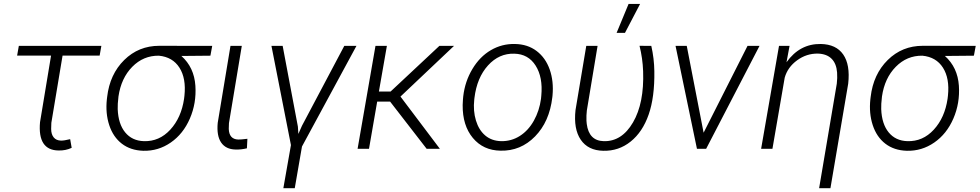

<svg xmlns="http://www.w3.org/2000/svg" viewBox="-20 -764 5031 986"><path d="M491.7 -478.5H301.3L243.7 -133.3L242.7 -102.1Q242.7 -74.7 255.6 -58.6Q268.6 -42.5 293 -42Q308.6 -41.5 340.3 -49.3L348.1 -4.9Q317.9 9.8 280.3 8.8Q172.9 7.3 185.5 -136.2L242.2 -478.5H67.9L76.7 -528.3H500.5Z M1060.5 -478 911.6 -476.6Q977.1 -418 983.4 -323.7Q989.3 -234.4 955.1 -155.3Q920.9 -76.2 856.9 -32Q793 12.2 715.8 10.3Q650.4 8.3 605.7 -26.1Q561 -60.5 541 -121.3Q521 -182.1 528.8 -254.4L530.3 -266.6Q543.9 -382.8 617.9 -455.8Q691.9 -528.8 797.9 -528.8L1069.8 -528.3ZM584.5 -203.6Q587.4 -127.4 622.8 -84.2Q658.2 -41 718.8 -39.1Q797.9 -36.6 854.5 -98.1Q911.1 -159.7 925.3 -256.8L927.2 -272.9Q936.5 -361.3 901.6 -416.3Q866.7 -471.2 795.9 -478Q716.3 -479 659.2 -420.9Q602.1 -362.8 588.4 -268.6Q583.5 -227.5 584.5 -203.6Z M1221.7 -528.3 1155.8 -131.8 1154.8 -102.1Q1156.7 -48.8 1203.6 -47.4Q1215.3 -46.9 1250.5 -51.3L1248 -2.4Q1217.8 4.9 1189.9 3.9Q1139.6 2.9 1115.7 -32Q1091.8 -66.9 1098.1 -133.3L1163.6 -528.3Z M1748 -528.3H1810.5L1530.8 -11.7L1493.7 202.6H1435.1L1474.1 -19L1374 -528.3H1431.6L1509.8 -113.8L1512.2 -76.2L1530.8 -118.2Z M1816.4 0ZM1983.4 -242.2H1917L1875 0H1816.4L1908.2 -528.3H1966.8L1925.8 -293.9H1985.8L2236.3 -528.3H2311.5L2036.6 -268.1L2238.8 0H2170.9Z M2355 0ZM2358.9 -269Q2367.7 -345.7 2405.8 -409.4Q2443.8 -473.1 2500.7 -506.3Q2557.6 -539.6 2624 -538.1Q2689.5 -537.1 2735.6 -502.2Q2781.7 -467.3 2803 -407Q2824.2 -346.7 2817.4 -273.4L2816.4 -264.2Q2801.8 -139.2 2727.8 -63.5Q2653.8 12.2 2550.3 9.8Q2461.4 8.3 2408.2 -55.7Q2355 -119.6 2356 -224.6L2357.4 -252.4ZM2415.5 -252.4Q2409.2 -194.3 2424.1 -145.3Q2439 -96.2 2471.7 -68.4Q2504.4 -40.5 2553.2 -39.1Q2606 -38.1 2649.7 -65.9Q2693.4 -93.8 2721.7 -144.5Q2750 -195.3 2758.3 -256.8L2759.8 -272.9Q2768.6 -367.2 2730.7 -427Q2692.9 -486.8 2621.1 -488.3Q2543 -490.7 2486.1 -428Q2429.2 -365.2 2416.5 -261.2Z M2924.8 0ZM3048.8 -528.3 2993.7 -196.8Q2990.7 -171.4 2991.7 -144L2993.2 -127.4Q3004.4 -41.5 3079.6 -39.1Q3172.9 -36.1 3230.7 -135.3Q3288.6 -234.4 3282.7 -398.4Q3280.3 -464.8 3264.2 -528.8L3324.7 -528.3Q3339.4 -463.9 3340.3 -398.4Q3342.3 -264.6 3311 -175.3Q3279.8 -85.9 3218.5 -36.9Q3157.2 12.2 3078.1 10.3Q3000 8.8 2962.4 -46.4Q2924.8 -101.6 2935.5 -198.7L2990.7 -528.3ZM3208 -743.7H3267.1L3189.5 -595.2H3146.5Z M3449.2 0ZM3593.3 -82.5 3818.8 -528.3H3880.4L3606.4 0H3559.1L3449.2 -528.3H3506.8Z M4034.7 -528.3 4019 -444.3Q4087.4 -540 4195.3 -538.1Q4273.9 -536.6 4310.3 -484.1Q4346.7 -431.6 4335.9 -334.5L4244.6 202.6H4186.5L4277.3 -334.5Q4280.8 -363.8 4278.8 -391.6Q4275.4 -437.5 4250.5 -462.4Q4225.6 -487.3 4180.2 -488.8Q4122.1 -489.7 4073.5 -454.3Q4024.9 -418.9 4009.8 -365.2L3946.8 0H3888.7L3980.5 -528.3Z M4981.4 -478 4832.5 -476.6Q4897.9 -418 4904.3 -323.7Q4910.2 -234.4 4876 -155.3Q4841.8 -76.2 4777.8 -32Q4713.9 12.2 4636.7 10.3Q4571.3 8.3 4526.6 -26.1Q4481.9 -60.5 4461.9 -121.3Q4441.9 -182.1 4449.7 -254.4L4451.2 -266.6Q4464.8 -382.8 4538.8 -455.8Q4612.8 -528.8 4718.8 -528.8L4990.7 -528.3ZM4505.4 -203.6Q4508.3 -127.4 4543.7 -84.2Q4579.1 -41 4639.6 -39.1Q4718.8 -36.6 4775.4 -98.1Q4832 -159.7 4846.2 -256.8L4848.1 -272.9Q4857.4 -361.3 4822.5 -416.3Q4787.6 -471.2 4716.8 -478Q4637.2 -479 4580.1 -420.9Q4522.9 -362.8 4509.3 -268.6Q4504.4 -227.5 4505.4 -203.6Z"/></svg>

Font: Roboto Light
Style: Italic
Weight: 300
Italic angle: -12°
Designer: Google
Version: Version 2.134; 2016; ttfautohint (v1.6)